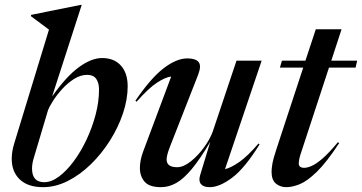

<svg xmlns="http://www.w3.org/2000/svg" viewBox="-20 -763 1497 794"><path d="M182.5 -640.5Q168.5 -651 149 -665.5Q129.5 -680 108 -696L108.5 -701.5L314.5 -743H318L195.5 -364Q253.5 -446.5 305.8 -484.8Q358 -523 402 -523Q452 -523 480 -491.8Q508 -460.5 508 -406Q508 -352 488.5 -294Q469 -236 434.8 -181.8Q400.5 -127.5 356 -84Q311.5 -40.5 260.8 -14.8Q210 11 158 11Q95.5 11 62 -20.8Q28.5 -52.5 28.5 -106Q28.5 -137.5 39.5 -172ZM119 -107.5Q112.5 -85.5 112.5 -66Q112.5 -9.5 163 -9.5Q192.5 -9.5 224 -33Q255.5 -56.5 285 -96.2Q314.5 -136 338 -186Q361.5 -236 375.5 -289.2Q389.5 -342.5 389.5 -392.5Q389.5 -420.5 377.8 -437Q366 -453.5 341 -453.5Q313.5 -453.5 286.8 -436.8Q260 -420 237.5 -395.2Q215 -370.5 199.5 -346.2Q184 -322 178.5 -307Z M807.5 -38 849.5 -176.5Q807.5 -105.5 773.5 -64.5Q739.5 -23.5 708.8 -6.2Q678 11 646 11Q597 11 577.8 -11.8Q558.5 -34.5 558.5 -68Q558.5 -99.5 571.5 -135L688 -446.5Q664.5 -444 629.8 -421.5Q595 -399 545 -342.5L540 -346.5Q603.5 -440 656.8 -480.8Q710 -521.5 754.5 -521.5Q789 -521.5 801.2 -506.5Q813.5 -491.5 800 -455.5L682.5 -155.5Q669 -120.5 669 -103.5Q669 -71.5 712.5 -71.5Q738.5 -71.5 768.5 -95.2Q798.5 -119 823.5 -153.2Q848.5 -187.5 860 -219.5L958 -512H1062L910.5 -63.5Q935 -69 969.8 -93.2Q1004.5 -117.5 1049 -169.5L1053.5 -166Q992.5 -67.5 940.2 -28.2Q888 11 847 11Q821.5 11 811 -1.8Q800.5 -14.5 807.5 -38Z M1228.5 -142Q1220 -118 1217.8 -106Q1215.5 -94 1215.5 -87Q1215.5 -69 1238.5 -69Q1250.5 -69 1268.8 -76.8Q1287 -84.5 1313.5 -107.2Q1340 -130 1377.5 -175L1382.5 -171Q1330.5 -91.5 1290.2 -52.5Q1250 -13.5 1219.2 -1.2Q1188.5 11 1164 11Q1139 11 1121 -3.8Q1103 -18.5 1103 -53.5Q1103 -65 1106.5 -86Q1110 -107 1124.5 -150.5L1234 -483.5H1137.5L1146 -512H1243L1286 -642H1392.5L1350 -512H1457L1450.5 -483.5H1340.5Z"/></svg>

Font: Newsreader 72pt Medium
Style: Italic
Weight: 500
Italic angle: -17°
Designer: Hugues Gentile
Foundry: Production Type
Version: Version 1.003; ttfautohint (v1.8.3)